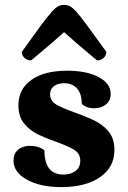

<svg xmlns="http://www.w3.org/2000/svg" viewBox="-20 -750 521 782"><path d="M230 12Q143 12 89 -18.5Q35 -49 35 -96Q35 -124 53.5 -140Q72 -156 102 -156Q137 -156 161 -138Q161 -39 238 -39Q269 -39 288 -54Q307 -69 307 -95Q307 -127 277 -143Q247 -159 207 -173Q172 -185 137 -201.5Q102 -218 78.5 -246.5Q55 -275 55 -321Q55 -387 107.5 -424.5Q160 -462 254 -462Q333 -462 382 -436Q431 -410 431 -367Q431 -341 412 -325Q393 -309 363 -309Q333 -309 313 -327Q313 -368 294 -389.5Q275 -411 241 -411Q215 -411 199.5 -399Q184 -387 184 -366Q184 -337 214 -321.5Q244 -306 284 -292Q321 -279 358.5 -262Q396 -245 421 -216Q446 -187 446 -139Q446 -69 387.5 -28.5Q329 12 230 12ZM241 -730Q254 -730 265 -724.5Q276 -719 292.5 -700.5Q309 -682 337 -643.5Q365 -605 413 -539Q413 -524 402 -514Q391 -504 375 -504Q328 -543 295 -571.5Q262 -600 241 -619Q220 -600 187 -571.5Q154 -543 107 -504Q91 -504 80 -514Q69 -524 69 -539Q116 -605 144.5 -643.5Q173 -682 189.5 -700.5Q206 -719 217 -724.5Q228 -730 241 -730Z"/></svg>

Font: Petrona ExtraBold
Style: Regular
Weight: 800
Designer: Ringo R. Seeber
Foundry: Ringo R. Seeber
Version: Version 2.001; ttfautohint (v1.8.3)